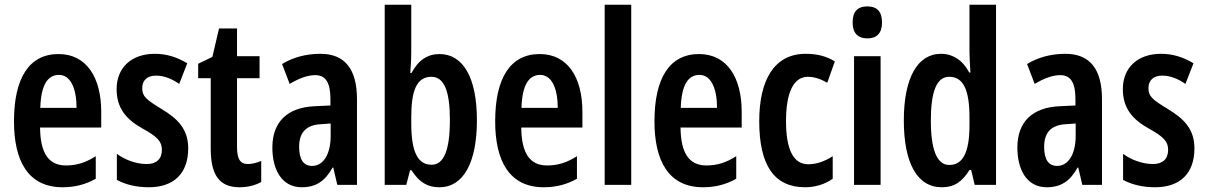

<svg xmlns="http://www.w3.org/2000/svg" viewBox="-20 -780 5088 810"><path d="M227 -552C103 -552 39 -451 39 -268C39 -102 98 10 244 10C296 10 342 -2 384 -26V-121C340 -93 302 -82 258 -82C185 -82 150 -134 149 -242H407V-309C407 -453 345 -552 227 -552ZM229 -464C278 -464 303 -406 303 -325H150C153 -422 181 -464 229 -464Z M774 -154C774 -237 728 -280 662 -320C596 -360 580 -374 580 -408C580 -441 601 -461 638 -461C673 -461 706 -447 736 -426L770 -513C727 -539 683 -553 633 -553C535 -553 472 -495 472 -404C472 -323 513 -276 581 -238C647 -202 663 -181 663 -148C663 -109 640 -88 599 -88C553 -88 505 -107 473 -131V-21C510 -1 556 10 608 10C712 10 774 -47 774 -154Z M1026 -88C992 -88 980 -111 980 -159V-450H1075V-543H980V-660H904L876 -540L816 -511V-450H869V-152C869 -43 905 10 990 10C1026 10 1056 2 1082 -12V-101C1063 -93 1043 -88 1026 -88Z M1332 -553C1271 -553 1216 -538 1170 -510L1202 -426C1244 -451 1279 -463 1310 -463C1355 -463 1374 -430 1374 -362V-335L1309 -332C1194 -327 1129 -268 1129 -157C1129 -70 1165 10 1253 10C1314 10 1352 -17 1383 -73H1386L1403 0H1486V-362C1486 -487 1436 -553 1332 -553ZM1334 -256 1375 -259V-207C1375 -128 1343 -80 1297 -80C1261 -80 1242 -106 1242 -161C1242 -221 1272 -253 1334 -256Z M1715 -560V-760H1603V0H1694L1710 -62H1716C1749 -10 1784 10 1834 10C1935 10 1992 -94 1992 -273C1992 -452 1934 -552 1834 -552C1785 -552 1745 -527 1716 -472H1711C1714 -510 1715 -539 1715 -560ZM1800 -456C1854 -456 1878 -395 1878 -274C1878 -145 1852 -85 1801 -85C1742 -85 1715 -140 1715 -260V-284C1715 -388 1733 -456 1800 -456Z M2257 -552C2133 -552 2069 -451 2069 -268C2069 -102 2128 10 2274 10C2326 10 2372 -2 2414 -26V-121C2370 -93 2332 -82 2288 -82C2215 -82 2180 -134 2179 -242H2437V-309C2437 -453 2375 -552 2257 -552ZM2259 -464C2308 -464 2333 -406 2333 -325H2180C2183 -422 2211 -464 2259 -464Z M2643 0V-760H2531V0Z M2929 -552C2805 -552 2741 -451 2741 -268C2741 -102 2800 10 2946 10C2998 10 3044 -2 3086 -26V-121C3042 -93 3004 -82 2960 -82C2887 -82 2852 -134 2851 -242H3109V-309C3109 -453 3047 -552 2929 -552ZM2931 -464C2980 -464 3005 -406 3005 -325H2852C2855 -422 2883 -464 2931 -464Z M3377 10C3417 10 3460 -2 3493 -26V-121C3459 -99 3424 -87 3390 -87C3328 -87 3296 -147 3296 -269C3296 -392 3329 -456 3388 -456C3415 -456 3442 -447 3470 -431L3502 -521C3468 -542 3429 -553 3379 -553C3244 -553 3183 -439 3183 -269C3183 -81 3247 10 3377 10Z M3639 -753C3597 -753 3577 -730 3577 -685C3577 -641 3599 -618 3639 -618C3680 -618 3701 -641 3701 -685C3701 -729 3682 -753 3639 -753ZM3695 -543H3583V0H3695Z M3953 10C4006 10 4039 -13 4070 -63H4077L4092 0H4182V-760H4070V-559C4070 -538 4072 -511 4074 -474H4069C4042 -526 3999 -553 3950 -553C3850 -553 3793 -450 3793 -272C3793 -93 3849 10 3953 10ZM3985 -84C3933 -84 3907 -147 3907 -272C3907 -392 3931 -456 3984 -456C4044 -456 4070 -402 4070 -283V-252C4070 -137 4042 -84 3985 -84Z M4475 -553C4414 -553 4359 -538 4313 -510L4345 -426C4387 -451 4422 -463 4453 -463C4498 -463 4517 -430 4517 -362V-335L4452 -332C4337 -327 4272 -268 4272 -157C4272 -70 4308 10 4396 10C4457 10 4495 -17 4526 -73H4529L4546 0H4629V-362C4629 -487 4579 -553 4475 -553ZM4477 -256 4518 -259V-207C4518 -128 4486 -80 4440 -80C4404 -80 4385 -106 4385 -161C4385 -221 4415 -253 4477 -256Z M5019 -154C5019 -237 4973 -280 4907 -320C4841 -360 4825 -374 4825 -408C4825 -441 4846 -461 4883 -461C4918 -461 4951 -447 4981 -426L5015 -513C4972 -539 4928 -553 4878 -553C4780 -553 4717 -495 4717 -404C4717 -323 4758 -276 4826 -238C4892 -202 4908 -181 4908 -148C4908 -109 4885 -88 4844 -88C4798 -88 4750 -107 4718 -131V-21C4755 -1 4801 10 4853 10C4957 10 5019 -47 5019 -154Z"/></svg>

Font: Noto Sans Armenian ExtraCondensed SemiBold
Style: Regular
Weight: 600
Width: 2
Designer: Monotype Design Team
Foundry: Monotype Imaging Inc.
Version: Version 2.008